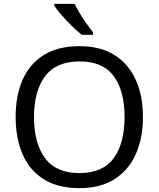

<svg xmlns="http://www.w3.org/2000/svg" viewBox="-20 -1015 821 994"><path d="M720 -409Q720 -299 682.5 -216Q645 -133 572 -87Q499 -41 391 -41Q280 -41 206.5 -87Q133 -133 97 -216.5Q61 -300 61 -410Q61 -520 97 -602Q133 -684 206.5 -730Q280 -776 392 -776Q499 -776 572 -730.5Q645 -685 682.5 -602.5Q720 -520 720 -409ZM156 -409Q156 -274 213 -196.5Q270 -119 391 -119Q513 -119 569 -196.5Q625 -274 625 -409Q625 -544 569 -620.5Q513 -697 392 -697Q271 -697 213.5 -620.5Q156 -544 156 -409ZM366 -995Q377 -973 393.5 -945.5Q410 -918 428.5 -892Q447 -866 462 -847V-835H403Q380 -853 351 -881.5Q322 -910 297.5 -938.5Q273 -967 261 -985V-995Z"/></svg>

Font: Noto Sans Tamil UI
Style: Regular
Weight: 400
Designer: Jelle Bosma - Monotype Design Team
Foundry: Monotype Imaging Inc.
Version: Version 2.004; ttfautohint (v1.8.4.7-5d5b)